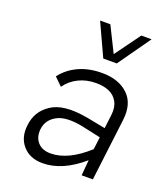

<svg xmlns="http://www.w3.org/2000/svg" viewBox="-139 -844 815 949"><g transform="rotate(20 268.0 -370.0)"><path d="M373 -579H302L223 -750H277L343 -617L440 -750H494ZM322 -510Q409 -510 459 -463Q509 -416 498 -327L458 0H399L406 -82Q300 10 196 10Q129 10 91.5 -33Q54 -76 63 -143Q67 -178 83.5 -206.5Q100 -235 132.5 -257Q165 -279 213 -284Q261 -289 328 -277L426 -258L435 -330Q440 -372 424.5 -400Q409 -428 380 -440.5Q351 -453 311 -453Q261 -453 220 -433Q179 -413 153 -376L112 -416Q145 -460 198.5 -485Q252 -510 322 -510ZM217 -49Q309 -49 411 -142L419 -207L323 -228Q231 -247 183.5 -221.5Q136 -196 130 -146Q125 -103 148.5 -76Q172 -49 217 -49Z"/></g></svg>

Font: Orkney Light
Style: LightItalic
Weight: 300
Designer: Samuel Oakes and Alfredo Marco Pradil
Foundry: Alfredo Marco Pradil
Version: 1.0; ttfautohint (v1.5)